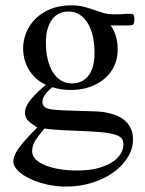

<svg xmlns="http://www.w3.org/2000/svg" viewBox="-20 -480 540 717"><path d="M481.9 -407.7Q481.9 -405.3 481 -398.7Q480 -392.1 477.5 -388.7Q475.1 -386.7 470.9 -386Q466.8 -385.3 461.9 -384.8Q456.5 -384.3 450.2 -384.8H393.1Q405.8 -367.7 412.6 -345.5Q419.4 -323.2 419.4 -295.4Q419.9 -264.6 408.2 -237.3Q396.5 -210 373.8 -189.2Q351.1 -168.5 318.4 -156.2Q285.6 -144 243.7 -144Q226.6 -144 209.5 -146.5Q192.4 -148.9 175.3 -154.3Q165.5 -147 156.7 -137.2Q147.9 -127.4 143.1 -117.4Q138.2 -107.4 138.4 -97.9Q138.7 -88.4 146 -81.5Q148.9 -78.6 153.1 -76.7Q157.2 -74.7 164.6 -73Q171.9 -71.3 183.6 -70.1Q195.3 -68.8 213.6 -68.1Q231.9 -67.4 258.1 -66.4Q284.2 -65.4 320.3 -64.5Q329.1 -64.5 344 -63.7Q358.9 -63 376.5 -59.8Q394 -56.6 411.6 -50Q429.2 -43.5 443.8 -32Q458.5 -20.5 467.5 -2.4Q476.6 15.6 476.6 41.5Q476.6 75.2 457.5 106.7Q438.5 138.2 404.8 162.8Q371.1 187.5 325.4 202.1Q279.8 216.8 226.1 216.8Q189 216.8 153.6 208.5Q118.2 200.2 90.8 187Q63.5 173.8 46.6 157Q29.8 140.1 29.8 123Q29.8 113.3 33.9 102.1Q38.1 90.8 48.1 76.2Q58.1 61.5 75.4 42Q92.8 22.5 119.1 -3.9Q96.7 -18.1 85 -29.3Q73.2 -40.5 73.2 -57.6Q73.2 -66.4 75.9 -75.9Q78.6 -85.4 86.9 -97.7Q95.2 -109.9 110.6 -126Q126 -142.1 151.4 -163.6Q129.9 -172.9 114 -187.7Q98.1 -202.6 87.4 -220.5Q76.7 -238.3 71.5 -258.5Q66.4 -278.8 66.4 -299.3Q66.4 -330.6 78.6 -359.6Q90.8 -388.7 113.5 -410.9Q136.2 -433.1 169.4 -446.5Q202.6 -460 244.1 -460Q272.9 -460 293.5 -454.6Q314 -449.2 331.3 -443.1Q348.6 -437 366.2 -431.6Q383.8 -426.3 406.7 -426.3Q421.9 -426.3 431.9 -427Q441.9 -427.7 449.2 -428.2Q456.5 -428.7 462.4 -428.7Q468.8 -428.7 475.6 -427.2Q481.9 -425.8 481.9 -407.7ZM333 -282.7Q333 -317.4 326.4 -345.7Q319.8 -374 307.1 -394.3Q294.4 -414.6 276.6 -425.8Q258.8 -437 235.8 -437Q218.3 -437 202.9 -430.4Q187.5 -423.8 176 -409.4Q164.6 -395 158 -373Q151.4 -351.1 151.4 -320.3Q151.4 -287.1 158 -259.3Q164.6 -231.4 177 -211.2Q189.5 -190.9 207.5 -179.7Q225.6 -168.5 249 -168.5Q266.6 -168.5 282 -175Q297.4 -181.6 308.8 -195.6Q320.3 -209.5 326.7 -231Q333 -252.4 333 -282.7ZM440.9 59.6Q440.9 47.9 435.8 39.3Q430.7 30.8 416.7 25.1Q402.8 19.5 378.7 16.1Q354.5 12.7 315.9 10.7Q260.7 8.3 218.3 6.3Q175.8 4.4 146 0Q125 24.4 112.5 43.7Q100.1 63 100.1 85.4Q100.1 101.1 112.3 114Q124.5 127 147 136.5Q169.4 146 200.4 151.4Q231.4 156.7 269 156.7Q313 156.7 345.2 148.2Q377.4 139.6 398.7 125.7Q419.9 111.8 430.4 94.5Q440.9 77.1 440.9 59.6Z"/></svg>

Font: Doulos SIL APac
Style: Regular
Weight: 400
Designer: Walt Agee, Victor Gaultney, Peter Martin, Debbi Hosken, Becca Hirsbrunner
Foundry: SIL International
Version: Version 5.000